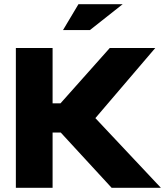

<svg xmlns="http://www.w3.org/2000/svg" viewBox="-20 -900 797 920"><path d="M56 -670V0H232V-265H271L515 0H751L437 -334L724 -670H506L270 -405H232V-670ZM282 -756H411L568 -880H356Z"/></svg>

Font: LT Wave Black
Style: Regular
Weight: 900
Designer: Daniel Lyons
Version: Version 2.5 (Glyphs App)